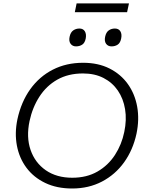

<svg xmlns="http://www.w3.org/2000/svg" viewBox="-20 -1093 858 1124"><path d="M402.5 10.5Q312.5 10.5 244.8 -22Q177 -54.5 135 -110.8Q93 -167 79 -240.2Q65 -313.5 82 -395Q104 -496.5 157.2 -570.8Q210.5 -645 289.2 -685.2Q368 -725.5 466.5 -725.5Q555 -725.5 621.2 -692Q687.5 -658.5 728.8 -600.5Q770 -542.5 783.2 -467.8Q796.5 -393 779 -310Q758.5 -215.5 706.8 -143.2Q655 -71 577.2 -30.2Q499.5 10.5 402.5 10.5ZM403 -52.5Q488 -52.5 550.8 -88.8Q613.5 -125 653 -186Q692.5 -247 707.5 -320.5Q722.5 -391.5 712.2 -453.8Q702 -516 669.8 -563Q637.5 -610 586 -636.5Q534.5 -663 466 -663Q379.5 -663 315.5 -626.8Q251.5 -590.5 210.8 -527.2Q170 -464 153 -384.5Q133 -290.5 159 -215.2Q185 -140 248.2 -96.2Q311.5 -52.5 403 -52.5ZM633 -821.5Q612 -821.5 601 -836.8Q590 -852 595.5 -878Q601 -904 616.5 -915Q632 -926 652.5 -926Q674.5 -926 684.5 -910Q694.5 -894 689.5 -868.5Q684.5 -842 669.2 -831.8Q654 -821.5 633 -821.5ZM425 -821.5Q404.5 -821.5 393.2 -836.8Q382 -852 387.5 -878Q393 -904 408.8 -915Q424.5 -926 445 -926Q466.5 -926 476.5 -910Q486.5 -894 482 -868.5Q477 -842 461.5 -831.8Q446 -821.5 425 -821.5ZM418 -1021.5 428.5 -1073H735L724 -1021.5Z"/></svg>

Font: Commissioner Light
Style: Italic
Weight: 300
Italic angle: -12°
Designer: Kostas Bartsokas
Foundry: Kostas Bartsokas
Version: Version 1.000; ttfautohint (v1.8.3)